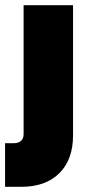

<svg xmlns="http://www.w3.org/2000/svg" viewBox="-48 -520 344 740"><path d="M-28.5 32H3Q43 32 43 -4V-500H233.5V2Q233.5 95 180.8 147.5Q128 200 34 200H-28.5Z"/></svg>

Font: Overused Grotesk Black
Style: Regular
Weight: 900
Version: Version 0.004